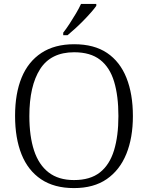

<svg xmlns="http://www.w3.org/2000/svg" viewBox="-20 -951 757 981"><path d="M358 10Q257 10 190 -35Q123 -80 90 -162.5Q57 -245 57 -359Q57 -473 90.5 -554.5Q124 -636 191.5 -680.5Q259 -725 359 -725Q461 -725 527 -680.5Q593 -636 626 -553.5Q659 -471 659 -358Q659 -247 625.5 -164.5Q592 -82 525.5 -36Q459 10 358 10ZM358 -31Q441 -31 490.5 -70Q540 -109 562.5 -182.5Q585 -256 585 -358Q585 -461 563 -534Q541 -607 491.5 -645.5Q442 -684 359 -684Q240 -684 185 -598Q130 -512 130 -358Q130 -255 154 -182Q178 -109 228.5 -70Q279 -31 358 -31ZM303 -784Q318 -803 335 -829Q352 -855 368 -882Q384 -909 394 -931H472V-921Q463 -908 445.5 -888Q428 -868 406.5 -846Q385 -824 363.5 -804.5Q342 -785 325 -771H303Z"/></svg>

Font: Noto Serif Khmer Light
Style: Regular
Weight: 300
Version: Version 2.003